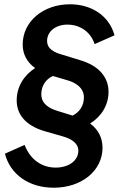

<svg xmlns="http://www.w3.org/2000/svg" viewBox="-20 -777 571 897"><path d="M231 100C362 100 459 20 459 -87C459 -133 439 -172 401 -200C454 -233 487 -286 487 -348C487 -418 440 -470 357 -495L266 -523C236 -532 200 -547 200 -586C200 -630 240 -662 295 -662C355 -662 404 -627 422 -571L515 -612C490 -704 407 -757 307 -757C181 -757 86 -676 86 -569C86 -525 105 -487 144 -459C91 -425 58 -371 58 -308C58 -242 100 -190 189 -164L276 -139C310 -129 346 -110 346 -73C346 -27 302 6 240 6C173 6 120 -34 95 -100L3 -59C28 38 115 100 231 100ZM173 -337C173 -376 194 -407 227 -422L295 -402C337 -390 372 -365 372 -322C372 -284 352 -253 319 -237L248 -259C210 -271 173 -291 173 -337Z"/></svg>

Font: Mluvka SemiBold
Style: Italic
Weight: 600
Italic angle: -8°
Designer: Modified by Jiří Krblich, Original typeface by Gumpita Rahayu
Foundry: Gumpita Rahayu & Jiří Krblich
Version: Version 2.000;Glyphs 3.1.1 (3134)